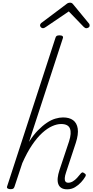

<svg xmlns="http://www.w3.org/2000/svg" viewBox="-20 -1393 692 1429"><path d="M480 16Q453 16 436.5 5.5Q420 -5 413.5 -24Q407 -43 409.5 -69Q412 -95 423 -128L494 -341Q514 -403 500.5 -436.5Q487 -470 435 -470Q404 -470 368 -454Q332 -438 294 -403.5Q256 -369 218.5 -313.5Q181 -258 146 -179L88 -4Q85 6 79 10.5Q73 15 58 15Q46 15 37.5 10Q29 5 33 -6L392 -1109Q395 -1121 401.5 -1125.5Q408 -1130 423 -1130Q439 -1130 445.5 -1124Q452 -1118 447 -1106L196 -337Q228 -388 262 -422.5Q296 -457 328.5 -479Q361 -501 392 -510Q423 -519 449 -519Q496 -519 524 -498.5Q552 -478 558.5 -436Q565 -394 544 -329L472 -111Q463 -85 462 -67.5Q461 -50 467.5 -41.5Q474 -33 488 -33Q505 -33 522 -43Q539 -53 553.5 -69Q568 -85 579 -99Q584 -106 590.5 -109Q597 -112 606 -105Q618 -98 618.5 -91Q619 -84 614 -77Q603 -58 583.5 -36.5Q564 -15 538 0.5Q512 16 480 16ZM300 -1183Q291 -1183 284.5 -1190Q278 -1197 278 -1204Q278 -1209 280 -1213Q282 -1217 286 -1221L471 -1360Q480 -1368 487 -1370.5Q494 -1373 502 -1373Q509 -1373 514.5 -1370Q520 -1367 526 -1359L642 -1218Q645 -1215 646 -1210.5Q647 -1206 647 -1203Q647 -1193 638.5 -1188Q630 -1183 623 -1183Q617 -1183 613 -1185.5Q609 -1188 603 -1193L492 -1308L321 -1192Q314 -1187 309 -1185Q304 -1183 300 -1183Z"/></svg>

Font: Playwrite CU ExtraLight
Style: Regular
Weight: 250
Designer: Veronika Burian, José Scaglione
Foundry: TypeTogether
Version: Version 1.002